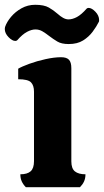

<svg xmlns="http://www.w3.org/2000/svg" viewBox="-61 -782 434 802"><path d="M47 0Q36 -11 30 -24Q24 -37 24 -54Q53 -54 67 -66.5Q81 -79 81 -109V-399Q81 -425 68.5 -438Q56 -451 15 -451V-495Q30 -504 61.5 -515.5Q93 -527 129.5 -535Q166 -543 194 -543Q217 -543 227 -532.5Q237 -522 237 -497V-108Q237 -78 252 -66Q267 -54 296 -54Q296 -37 290 -24Q284 -11 273 0ZM226 -598Q196 -598 178.5 -608.5Q161 -619 144 -632Q130 -643 116.5 -651Q103 -659 87 -659Q71 -659 52 -649Q33 -639 11 -614Q8 -611 3 -611Q-10 -611 -25.5 -627Q-41 -643 -41 -661Q-41 -666 -40 -669Q-33 -690 -15 -711.5Q3 -733 29 -747.5Q55 -762 86 -762Q123 -762 143 -750.5Q163 -739 180 -724Q191 -714 202.5 -707.5Q214 -701 225 -701Q242 -701 260.5 -711Q279 -721 301 -746Q304 -749 309 -749Q322 -749 337.5 -733Q353 -717 353 -698Q353 -693 352 -691Q342 -671 326 -649.5Q310 -628 286 -613Q262 -598 226 -598Z"/></svg>

Font: Calistoga
Style: Regular
Weight: 400
Designer: Yvonne Schuttler, Eben Sorkin
Foundry: www.sorkintype.com
Version: Version 1.010; ttfautohint (v1.8.4.7-5d5b)